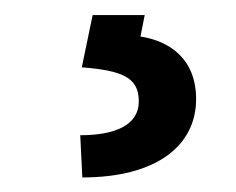

<svg xmlns="http://www.w3.org/2000/svg" viewBox="-20 -23 316 257"><path d="M104 -2.8 89.5 67.1C143.1 71.4 165.8 80.3 165.8 112.6C165.8 145.2 132.8 158 87.4 158L90.2 214.5C190 214.5 242.5 171.5 242.5 109.7C242.5 54.7 205.6 31.6 168 25.9L173.7 -2.8Z"/></svg>

Font: GiG Sans Text
Style: Regular
Weight: 400
Designer: Andreas Faust
Version: Version 1.100;FEAKit 1.0